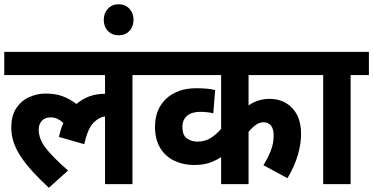

<svg xmlns="http://www.w3.org/2000/svg" viewBox="-20 -866 1755 903"><path d="M0 -513V-622H688V-513H603V0H474V-318Q447 -316 420 -289Q393 -262 376 -188L257 -222Q265 -258 278 -288Q265 -300 250.5 -307Q236 -314 218 -314Q191 -314 176.5 -297.5Q162 -281 162 -257Q162 -213 194.5 -170.5Q227 -128 300 -64L210 17Q122 -63 77.5 -130Q33 -197 33 -265Q33 -324 58 -359.5Q83 -395 120 -410.5Q157 -426 194 -426Q239 -426 272.5 -414Q306 -402 340 -377Q395 -425 474 -425V-513Z M468 -773Q468 -804 487.5 -825Q507 -846 538 -846Q569 -846 588.5 -825Q608 -804 608 -773Q608 -741 588.5 -720.5Q569 -700 538 -700Q507 -700 487.5 -720.5Q468 -741 468 -773Z M1442 -513H1149V-370Q1192 -401 1248 -401Q1313 -401 1354.5 -357.5Q1396 -314 1396 -236Q1396 -189 1380.5 -136Q1365 -83 1332 -28L1219 -89Q1239 -121 1253 -156Q1267 -191 1267 -227Q1267 -261 1254 -276Q1241 -291 1220 -291Q1200 -291 1181.5 -277.5Q1163 -264 1149 -245V0H1020V-127Q992 -109 962.5 -99.5Q933 -90 893 -90Q842 -90 800 -110Q758 -130 733.5 -170Q709 -210 709 -270Q709 -353 762 -402Q815 -451 903 -451Q928 -451 952.5 -449Q977 -447 992 -442L983 -333Q956 -340 922 -340Q882 -340 860 -321.5Q838 -303 838 -270Q838 -229 859.5 -214.5Q881 -200 908 -200Q944 -200 971 -217Q998 -234 1020 -260V-513H675V-622H1442Z M1629 -513V0H1500V-513H1428V-622H1715V-513Z"/></svg>

Font: Noto Sans Devanagari UI SemiCondensed
Style: Bold
Weight: 700
Width: 4
Designer: Jelle Bosma - Monotype Design Team
Foundry: Monotype Imaging Inc.
Version: Version 2.004; ttfautohint (v1.8.4.7-5d5b)